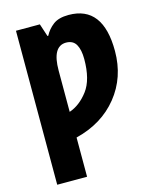

<svg xmlns="http://www.w3.org/2000/svg" viewBox="-138 -816 928 1149"><g transform="rotate(-15 326.0 -242.0)"><path d="M250 -635H245L219 -714H71V240H256V-3Q421 -44 516.5 -162.5Q612 -281 612 -444Q612 -724 399 -724Q337 -724 303 -698Q269 -672 250 -635ZM422 -445Q422 -317 371.5 -250.5Q321 -184 256 -162V-418Q256 -567 341 -568Q385 -568 403.5 -535Q422 -502 422 -445Z"/></g></svg>

Font: Noto Sans UI SemiCondensed Black
Style: Regular
Weight: 900
Width: 4
Designer: Monotype Design Team
Foundry: Monotype Imaging Inc.
Version: 1.001